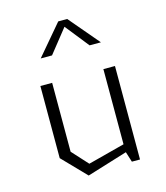

<svg xmlns="http://www.w3.org/2000/svg" viewBox="-119 -889 858 992"><g transform="rotate(-15 310.0 -393.0)"><path d="M173.5 -131.5 251 -46.5 490 -109V-68L232 11.5L110.5 -114V-500H173.5ZM509.5 0H466L447.5 -58.5V-500H509.5ZM286 -798.5H334L471 -637H410.5L296 -781H324L209.5 -637H149Z"/></g></svg>

Font: Monaspace Krypton Var ExLight
Style: Regular
Weight: 200
Designer: Riley Cran and the Lettermatic Team
Version: Version 1.200 (Monaspace Krypton Var)